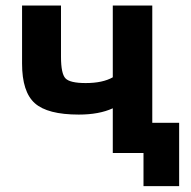

<svg xmlns="http://www.w3.org/2000/svg" viewBox="-20 -543 682 684"><path d="M381.8 -157.2Q333 -134.8 260.7 -134.8Q149.4 -134.8 104 -175.3Q58.6 -215.8 58.6 -316.4V-523.4H197.3V-340.8Q197.3 -280.3 213.4 -263.7Q229.5 -247.1 285.2 -247.1Q345.7 -247.1 381.8 -267.6V-523.4H522.5V-105.5H618.2V120.1H491.2V2H469.7H381.8Z"/></svg>

Font: Nasu
Style: Bold
Weight: 700
Designer: Ryoko NISHIZUKA (kana &amp; ideographs); Paul D. Hunt (Latin, Greek &amp; Cyrillic); Wenlong ZHANG (bopomofo); Sandoll C
Version: Version 2014.1215